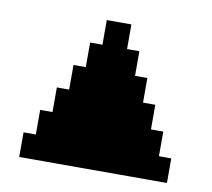

<svg xmlns="http://www.w3.org/2000/svg" viewBox="-62 -737 707 640"><g transform="rotate(10 291.5 -417.0)"><path d="M41.7 -208.3H83.3V-166.7H41.7ZM83.3 -208.3H125V-166.7H83.3ZM125 -208.3H166.7V-166.7H125ZM166.7 -208.3H208.3V-166.7H166.7ZM208.3 -208.3H250V-166.7H208.3ZM250 -208.3H291.7V-166.7H250ZM291.7 -208.3H333.3V-166.7H291.7ZM333.3 -208.3H375V-166.7H333.3ZM375 -208.3H416.7V-166.7H375ZM416.7 -208.3H458.3V-166.7H416.7ZM458.3 -208.3H500V-166.7H458.3ZM41.7 -250H83.3V-208.3H41.7ZM83.3 -250H125V-208.3H83.3ZM125 -250H166.7V-208.3H125ZM166.7 -250H208.3V-208.3H166.7ZM208.3 -250H250V-208.3H208.3ZM250 -250H291.7V-208.3H250ZM291.7 -250H333.3V-208.3H291.7ZM333.3 -250H375V-208.3H333.3ZM375 -250H416.7V-208.3H375ZM416.7 -250H458.3V-208.3H416.7ZM458.3 -250H500V-208.3H458.3ZM83.3 -291.7H125V-250H83.3ZM125 -291.7H166.7V-250H125ZM166.7 -291.7H208.3V-250H166.7ZM208.3 -291.7H250V-250H208.3ZM250 -291.7H291.7V-250H250ZM291.7 -291.7H333.3V-250H291.7ZM333.3 -291.7H375V-250H333.3ZM375 -291.7H416.7V-250H375ZM416.7 -291.7H458.3V-250H416.7ZM416.7 -333.3H458.3V-291.7H416.7ZM375 -333.3H416.7V-291.7H375ZM333.3 -333.3H375V-291.7H333.3ZM291.7 -333.3H333.3V-291.7H291.7ZM250 -333.3H291.7V-291.7H250ZM208.3 -333.3H250V-291.7H208.3ZM166.7 -333.3H208.3V-291.7H166.7ZM125 -333.3H166.7V-291.7H125ZM83.3 -333.3H125V-291.7H83.3ZM125 -375H166.7V-333.3H125ZM166.7 -375H208.3V-333.3H166.7ZM208.3 -375H250V-333.3H208.3ZM250 -375H291.7V-333.3H250ZM291.7 -375H333.3V-333.3H291.7ZM333.3 -375H375V-333.3H333.3ZM375 -375H416.7V-333.3H375ZM375 -416.7H416.7V-375H375ZM333.3 -416.7H375V-375H333.3ZM291.7 -416.7H333.3V-375H291.7ZM250 -416.7H291.7V-375H250ZM208.3 -416.7H250V-375H208.3ZM166.7 -416.7H208.3V-375H166.7ZM125 -416.7H166.7V-375H125ZM166.7 -458.3H208.3V-416.7H166.7ZM208.3 -458.3H250V-416.7H208.3ZM250 -458.3H291.7V-416.7H250ZM291.7 -458.3H333.3V-416.7H291.7ZM333.3 -458.3H375V-416.7H333.3ZM333.3 -500H375V-458.3H333.3ZM291.7 -500H333.3V-458.3H291.7ZM250 -500H291.7V-458.3H250ZM250 -541.7H291.7V-500H250ZM291.7 -541.7H333.3V-500H291.7ZM291.7 -583.3H333.3V-541.7H291.7ZM250 -583.3H291.7V-541.7H250ZM166.7 -500H208.3V-458.3H166.7ZM208.3 -500H250V-458.3H208.3ZM208.3 -541.7H250V-500H208.3ZM208.3 -583.3H250V-541.7H208.3ZM250 -625H291.7V-583.3H250ZM250 -666.7H291.7V-625H250ZM291.7 -666.7H333.3V-625H291.7ZM291.7 -625H333.3V-583.3H291.7ZM333.3 -583.3H375V-541.7H333.3ZM333.3 -541.7H375V-500H333.3ZM375 -500H416.7V-458.3H375ZM375 -458.3H416.7V-416.7H375ZM416.7 -416.7H458.3V-375H416.7ZM416.7 -375H458.3V-333.3H416.7ZM458.3 -333.3H500V-291.7H458.3ZM458.3 -291.7H500V-250H458.3ZM500 -250H541.7V-208.3H500ZM500 -208.3H541.7V-166.7H500Z"/></g></svg>

Font: Yarndings 20
Style: Regular
Weight: 400
Designer: Sarah Cadigan-Fried
Version: Version 1.000; ttfautohint (v1.8.4.7-5d5b)